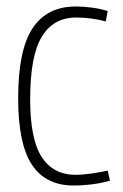

<svg xmlns="http://www.w3.org/2000/svg" viewBox="-20 -562 380 592"><path d="M36 -259Q36 -408 80.5 -475Q125 -542 214 -542Q237 -542 263.5 -538.5Q290 -535 312 -528L306 -496Q284 -502 260.5 -505Q237 -508 215 -508Q145 -508 109 -449Q73 -390 73 -256Q73 -133 108.5 -78Q144 -23 213 -23Q234 -23 262 -27Q290 -31 312 -36L319 -5Q297 2 266 6Q235 10 207 10Q121 10 78.5 -54Q36 -118 36 -259Z"/></svg>

Font: Georama SemiCondensed ExtraLight
Style: Regular
Weight: 200
Width: 4
Designer: Jean-Baptiste Levee
Foundry: Production Type
Version: Version 1.000